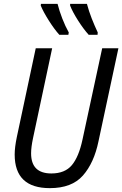

<svg xmlns="http://www.w3.org/2000/svg" viewBox="-20 -964 633 994"><path d="M238 10Q352 10 409.5 -55.5Q467 -121 490 -233L593 -714H509L407 -241Q388 -152 352 -109Q316 -66 246 -66Q141 -66 141 -170Q141 -202 151 -249L250 -714H165L67 -254Q56 -201 56 -164Q56 10 238 10ZM439 -784H485L486 -796Q470 -830 455 -868Q440 -906 430 -944H343V-935Q356 -902 384 -858Q412 -814 439 -784ZM287 -784H334L336 -796Q318 -828 302.5 -868Q287 -908 278 -944H192L191 -935Q204 -903 232.5 -858Q261 -813 287 -784Z"/></svg>

Font: Noto Sans UI SemiCondensed
Style: Italic
Weight: 400
Width: 4
Italic angle: -12°
Designer: Monotype Design Team
Foundry: Monotype Imaging Inc.
Version: Version 1.901